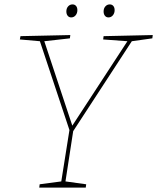

<svg xmlns="http://www.w3.org/2000/svg" viewBox="-20 -851 713 871"><path d="M671 -677 578 -664 312 -256 277 -28 371 -15 369 0H158L160 -15L258 -28L295 -261L161 -664L70 -672L73 -687L299 -692L297 -677L181 -664L308 -281L558 -664L448 -672L450 -687L673 -692ZM281 -799Q281 -813 289 -822Q297 -831 309 -831Q319 -831 325 -824Q331 -817 331 -805Q331 -791 323 -781.5Q315 -772 303 -772Q293 -772 287 -779.5Q281 -787 281 -799ZM450 -799Q450 -813 458 -822Q466 -831 478 -831Q488 -831 494 -824Q500 -817 500 -805Q500 -791 492 -781.5Q484 -772 472 -772Q462 -772 456 -779.5Q450 -787 450 -799Z"/></svg>

Font: Bitter Pro Thin
Style: Italic
Weight: 250
Italic angle: -9°
Designer: Sol Matas, and Bitter project Authors
Foundry: Sol Matas
Version: Version 1.010